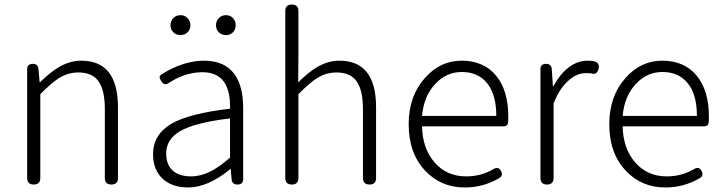

<svg xmlns="http://www.w3.org/2000/svg" viewBox="-20 -815 3193 848"><path d="M129 0Q100 0 100 -29V-266V-509Q100 -533 125 -533Q148 -533 150 -510L155 -452H157Q204 -498 241 -519Q289 -547 339 -547Q501 -547 501 -341V-29Q501 0 472 0Q443 0 443 -29V-333Q443 -417 415 -456Q387 -495 326 -495Q282 -495 242 -471Q208 -450 158 -399V-29Q158 0 129 0Z M811 13Q743 13 701 -23Q656 -63 656 -134Q656 -221 738 -269Q817 -314 996 -335Q1000 -496 874 -496Q796 -496 723 -447Q706 -435 692 -457Q685 -468 685 -474Q685 -481 694 -487Q790 -547 882 -547Q972 -547 1016 -487Q1054 -434 1054 -338V-169V-24Q1054 0 1029 0Q1005 0 1003 -23L999 -68H997Q898 13 811 13ZM823 -36Q866 -36 908 -57Q947 -76 996 -119V-205V-292Q843 -274 776 -236Q714 -200 714 -137Q714 -85 746 -59Q775 -36 823 -36ZM777 -660Q758 -660 745.5 -672.5Q733 -685 733 -703.5Q733 -722 745.5 -735Q758 -748 777 -748Q797 -748 808 -735Q821 -722 821 -703.5Q821 -685 808.5 -672.5Q796 -660 777 -660ZM978 -660Q959 -660 946.5 -672.5Q934 -685 934 -703Q934 -721 946 -735Q959 -748 978 -748Q997 -748 1009 -735Q1021 -722 1021 -703.5Q1021 -685 1009 -672.5Q997 -660 978 -660Z M1269 0Q1240 0 1240 -29V-397V-766Q1240 -795 1269 -795Q1298 -795 1298 -766V-567L1297 -451Q1343 -497 1381 -519Q1429 -547 1479 -547Q1641 -547 1641 -341V-29Q1641 0 1612 0Q1583 0 1583 -29V-333Q1583 -417 1555 -456Q1527 -495 1466 -495Q1422 -495 1382 -471Q1348 -450 1298 -399V-29Q1298 0 1269 0Z M2033 13Q1927 13 1858 -61Q1785 -138 1785 -266Q1785 -391 1857 -471Q1924 -547 2019 -547Q2116 -547 2170.5 -481.5Q2225 -416 2225 -299Q2225 -282 2224 -274Q2222 -257 2204 -257H2033H1844Q1846 -159 1899.5 -97.5Q1953 -36 2039 -36Q2105 -36 2159 -68Q2182 -82 2193 -59Q2203 -40 2186 -29Q2115 13 2033 13ZM1844 -303H2008H2172Q2172 -398 2131 -448Q2091 -497 2020 -497Q1952 -497 1904 -446Q1852 -392 1844 -303Z M2396 0Q2367 0 2367 -29V-266V-509Q2367 -533 2392 -533Q2415 -533 2417 -510L2422 -434H2424Q2452 -486 2490 -516Q2530 -547 2575 -547Q2596 -547 2609 -543Q2629 -535 2624 -512Q2617 -482 2591 -491Q2584 -492 2568 -492Q2529 -492 2494 -462Q2452 -427 2425 -358V-29Q2425 0 2396 0Z M2919 13Q2813 13 2744 -61Q2671 -138 2671 -266Q2671 -391 2743 -471Q2810 -547 2905 -547Q3002 -547 3056.5 -481.5Q3111 -416 3111 -299Q3111 -282 3110 -274Q3108 -257 3090 -257H2919H2730Q2732 -159 2785.5 -97.5Q2839 -36 2925 -36Q2991 -36 3045 -68Q3068 -82 3079 -59Q3089 -40 3072 -29Q3001 13 2919 13ZM2730 -303H2894H3058Q3058 -398 3017 -448Q2977 -497 2906 -497Q2838 -497 2790 -446Q2738 -392 2730 -303Z"/></svg>

Font: GenSenRounded TW L
Style: Regular
Weight: 300
Version: Version 1.501;PS 1;hotconv 16.6.51;makeotf.lib2.5.65220